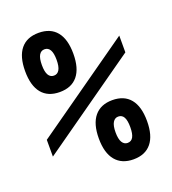

<svg xmlns="http://www.w3.org/2000/svg" viewBox="-148 -928 947 1055"><g transform="rotate(-20 325.0 -400.0)"><path d="M40 -150V-248L610 -650V-552ZM452 16Q384 16 347.5 -28Q311 -72 311 -157Q311 -242 347.5 -286Q384 -330 452 -330Q521 -330 557 -286Q593 -242 593 -157Q593 -72 557 -28Q521 16 452 16ZM452 -80Q474 -80 484.5 -99Q495 -118 495 -157Q495 -196 484.5 -215Q474 -234 452 -234Q432 -234 420.5 -215Q409 -196 409 -157Q409 -118 420.5 -99Q432 -80 452 -80ZM198 -816Q267 -816 303 -772Q339 -728 339 -643Q339 -558 303 -514Q267 -470 198 -470Q129 -470 93 -514Q57 -558 57 -643Q57 -728 93 -772Q129 -816 198 -816ZM198 -720Q177 -720 166 -701Q155 -682 155 -643Q155 -604 166 -585Q177 -566 198 -566Q219 -566 230 -585Q241 -604 241 -643Q241 -682 230 -701Q219 -720 198 -720Z"/></g></svg>

Font: Martian Mono SemiCondensed
Style: Regular
Weight: 400
Width: 4
Designer: Roman Shamin
Foundry: Evil Martians
Version: Version 1.000